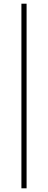

<svg xmlns="http://www.w3.org/2000/svg" viewBox="-20 -770 260 1040"><path d="M96 250H124V-750H96Z"/></svg>

Font: Source Sans Pro ExtraLight
Style: Regular
Weight: 200
Designer: Paul D. Hunt
Foundry: Adobe Systems Incorporated
Version: Version 3.006;hotconv 1.0.111;makeotfexe 2.5.65597